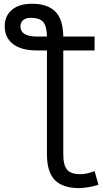

<svg xmlns="http://www.w3.org/2000/svg" viewBox="-20 -762 583 1012"><path d="M227.5 -569.3Q226.6 -622.1 209 -644.5Q189.5 -668 144.5 -668Q116.2 -668 102.1 -656.2Q87.9 -644.5 87.9 -623Q87.9 -569.3 174.8 -569.3ZM313.5 50.8Q313.5 108.4 333.5 132.3Q353.5 156.2 405.3 156.2Q437.5 156.2 478.5 139.6L499 211.9Q444.3 228.5 398.4 229.5Q310.5 229.5 269 187Q227.5 144.5 227.5 50.8V-496.1H174.8Q92.8 -496.1 48.8 -529.8Q4.9 -563.5 4.9 -623Q4.9 -678.7 43 -710.4Q81.1 -742.2 149.4 -742.2Q232.4 -742.2 273.4 -699.2Q312.5 -658.2 313.5 -569.3H478.5V-496.1H313.5Z"/></svg>

Font: irohakakuC Regular
Style: Regular
Weight: 400
Designer: [Source Han Sans]
Ryoko NISHIZUKA Ë•øÂ°öÊ∂ºÂ≠ê (kana & ideographs); Paul D. Hunt (Latin, Greek & Cyrillic); Wenlong ZHAN
Version: Version 1.001.20160904